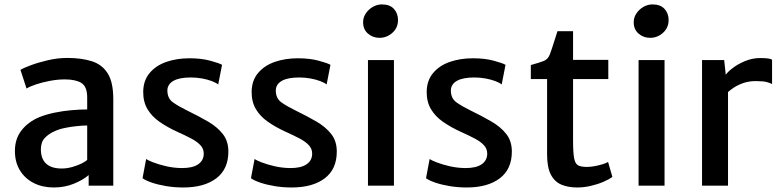

<svg xmlns="http://www.w3.org/2000/svg" viewBox="-20 -822 3455 850"><path d="M481.5 0H372.5V-47Q350.5 -27 309 -9.5Q267.5 8 218 8Q168 8 129.2 -11.8Q90.5 -31.5 68.2 -67.8Q46 -104 46 -153.5Q46 -207 74.8 -244.2Q103.5 -281.5 152 -302.5Q184 -315.5 221.5 -323.2Q259 -331 296.5 -334.2Q334 -337.5 366 -337.5V-390Q366 -439 340.2 -454.8Q314.5 -470.5 267 -470.5Q235.5 -470.5 202 -464.2Q168.5 -458 140.5 -448.8Q112.5 -439.5 97.5 -430L70.5 -513Q82 -520 114.8 -532.5Q147.5 -545 191.2 -555.2Q235 -565.5 278 -565.5Q340.5 -565.5 386.2 -551Q432 -536.5 456.8 -497.2Q481.5 -458 481.5 -383.5ZM319 -263.5Q292 -261 265.5 -255.2Q239 -249.5 220.5 -240.5Q195 -229 178 -211Q161 -193 161 -161Q161 -119 184.2 -97.5Q207.5 -76 253.5 -76Q277 -76 301 -83Q325 -90 342.8 -99Q360.5 -108 366 -114.5V-266.5Q346.5 -266.5 319 -263.5Z M611 -33 627 -118Q634.5 -112.5 658.2 -103.2Q682 -94 715.2 -86.2Q748.5 -78.5 784 -78Q832 -77.5 857 -94.5Q882 -111.5 882 -142Q882 -163.5 867 -179.5Q852 -195.5 825.8 -209.2Q799.5 -223 766 -238Q721 -258.5 686.5 -282.5Q652 -306.5 632.8 -339Q613.5 -371.5 614 -417Q615 -466.5 642.8 -499.2Q670.5 -532 716.5 -548Q762.5 -564 819 -564Q871.5 -564 911 -553.2Q950.5 -542.5 963 -535L946 -448Q937 -455.5 918.2 -462.8Q899.5 -470 875 -474.5Q850.5 -479 825 -479Q774 -479 748 -464.2Q722 -449.5 721 -423Q720.5 -386.5 746.2 -368.5Q772 -350.5 808 -333Q859.5 -308 901 -283.8Q942.5 -259.5 966.8 -228.2Q991 -197 991 -151Q991 -73 937.5 -32.5Q884 8 791 8Q752.5 8 716.2 2Q680 -4 652.2 -13.5Q624.5 -23 611 -33Z M1091 -33 1107 -118Q1114.5 -112.5 1138.2 -103.2Q1162 -94 1195.2 -86.2Q1228.5 -78.5 1264 -78Q1312 -77.5 1337 -94.5Q1362 -111.5 1362 -142Q1362 -163.5 1347 -179.5Q1332 -195.5 1305.8 -209.2Q1279.5 -223 1246 -238Q1201 -258.5 1166.5 -282.5Q1132 -306.5 1112.8 -339Q1093.5 -371.5 1094 -417Q1095 -466.5 1122.8 -499.2Q1150.5 -532 1196.5 -548Q1242.5 -564 1299 -564Q1351.5 -564 1391 -553.2Q1430.5 -542.5 1443 -535L1426 -448Q1417 -455.5 1398.2 -462.8Q1379.5 -470 1355 -474.5Q1330.5 -479 1305 -479Q1254 -479 1228 -464.2Q1202 -449.5 1201 -423Q1200.5 -386.5 1226.2 -368.5Q1252 -350.5 1288 -333Q1339.5 -308 1381 -283.8Q1422.5 -259.5 1446.8 -228.2Q1471 -197 1471 -151Q1471 -73 1417.5 -32.5Q1364 8 1271 8Q1232.5 8 1196.2 2Q1160 -4 1132.2 -13.5Q1104.5 -23 1091 -33Z M1609 0V-556H1724V0ZM1660 -654.5Q1631 -654.5 1609.2 -673Q1587.5 -691.5 1587.5 -723.5Q1587.5 -745.5 1599.8 -763.2Q1612 -781 1631 -791.8Q1650 -802.5 1670.5 -802.5Q1706 -802.5 1724 -782.5Q1742 -762.5 1742 -733.5Q1742 -699 1717.2 -676.8Q1692.5 -654.5 1660 -654.5Z M1866 -33 1882 -118Q1889.5 -112.5 1913.2 -103.2Q1937 -94 1970.2 -86.2Q2003.5 -78.5 2039 -78Q2087 -77.5 2112 -94.5Q2137 -111.5 2137 -142Q2137 -163.5 2122 -179.5Q2107 -195.5 2080.8 -209.2Q2054.5 -223 2021 -238Q1976 -258.5 1941.5 -282.5Q1907 -306.5 1887.8 -339Q1868.5 -371.5 1869 -417Q1870 -466.5 1897.8 -499.2Q1925.5 -532 1971.5 -548Q2017.5 -564 2074 -564Q2126.5 -564 2166 -553.2Q2205.5 -542.5 2218 -535L2201 -448Q2192 -455.5 2173.2 -462.8Q2154.5 -470 2130 -474.5Q2105.5 -479 2080 -479Q2029 -479 2003 -464.2Q1977 -449.5 1976 -423Q1975.5 -386.5 2001.2 -368.5Q2027 -350.5 2063 -333Q2114.5 -308 2156 -283.8Q2197.5 -259.5 2221.8 -228.2Q2246 -197 2246 -151Q2246 -73 2192.5 -32.5Q2139 8 2046 8Q2007.5 8 1971.2 2Q1935 -4 1907.2 -13.5Q1879.5 -23 1866 -33Z M2535 8Q2495.5 8 2465.5 -4.5Q2435.5 -17 2418.8 -48.8Q2402 -80.5 2402 -139V-472H2330V-534Q2367 -544.5 2386.5 -551.8Q2406 -559 2415 -583Q2419 -594 2424 -609.2Q2429 -624.5 2435 -643.2Q2441 -662 2448 -684H2517V-557H2673V-472H2517V-200Q2517 -146 2521.8 -121.2Q2526.5 -96.5 2539.8 -89.8Q2553 -83 2579 -83Q2593 -83 2611.2 -86.2Q2629.5 -89.5 2646.2 -94.5Q2663 -99.5 2672 -105L2691 -39Q2676 -27.5 2650.8 -16.8Q2625.5 -6 2595.2 1Q2565 8 2535 8Z M2807 0V-556H2922V0ZM2858 -654.5Q2829 -654.5 2807.2 -673Q2785.5 -691.5 2785.5 -723.5Q2785.5 -745.5 2797.8 -763.2Q2810 -781 2829 -791.8Q2848 -802.5 2868.5 -802.5Q2904 -802.5 2922 -782.5Q2940 -762.5 2940 -733.5Q2940 -699 2915.2 -676.8Q2890.5 -654.5 2858 -654.5Z M3088 0V-556H3186L3193 -491Q3202 -504 3221.5 -519Q3245.5 -538 3278.2 -551.5Q3311 -565 3345 -565Q3364 -565 3377.8 -563.5Q3391.5 -562 3398 -558V-450Q3390.5 -454 3375.2 -458.5Q3360 -463 3326 -463Q3295 -463 3270.2 -454.2Q3245.5 -445.5 3227 -433Q3213 -423.5 3203 -414.5V0Z"/></svg>

Font: Koeln Type Sans
Style: Regular
Weight: 400
Designer: Eben Sorkin
Foundry: Eben Sorkin
Version: Version 2.001